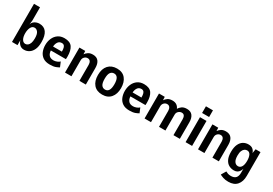

<svg xmlns="http://www.w3.org/2000/svg" viewBox="49 -1925 4717 3315"><g transform="rotate(30 2408.0 -268.0)"><path d="M322 14Q268 14 233.8 -20Q199.5 -54 188 -99V0H78V-760H198V-498L188 -412Q196 -446 219.8 -468Q243.5 -490 274 -500.5Q304.5 -511 333 -511Q426 -511 473.5 -445.2Q521 -379.5 521 -251Q521 -161.5 494.2 -102.8Q467.5 -44 422.2 -15Q377 14 322 14ZM293 -85Q317.5 -85 339.8 -101.2Q362 -117.5 376 -154Q390 -190.5 390 -251Q390 -335 361.8 -372Q333.5 -409 295 -409Q248.5 -409 224.2 -361.2Q200 -313.5 200 -243Q200 -172.5 224.8 -128.8Q249.5 -85 293 -85Z M835.5 13Q751.5 13 700 -22.2Q648.5 -57.5 625 -115.8Q601.5 -174 601.5 -243Q601.5 -315.5 628.2 -376.2Q655 -437 706.8 -473.5Q758.5 -510 833.5 -510Q945.5 -510 990 -445.2Q1034.5 -380.5 1034.5 -262Q1034.5 -251.5 1034 -235.5Q1033.5 -219.5 1032.5 -208H732.5Q735.5 -149 765.8 -115.5Q796 -82 856.5 -82Q887.5 -82 923 -95.8Q958.5 -109.5 975.5 -129L1015.5 -34Q995.5 -20.5 952.2 -3.8Q909 13 835.5 13ZM731.5 -286H907.5Q907.5 -338.5 898.2 -366.2Q889 -394 873 -404.5Q857 -415 836.5 -415Q785.5 -415 760 -377.2Q734.5 -339.5 731.5 -286Z M1135 0V-498H1251L1253.5 -432.5Q1273 -462.5 1308 -486.2Q1343 -510 1400 -510Q1476 -510 1513 -462Q1550 -414 1550 -329V0H1422V-318Q1422 -359.5 1404.5 -385.2Q1387 -411 1351 -411Q1316 -411 1289.5 -385.2Q1263 -359.5 1263 -318V0Z M1878 10Q1768 10 1708 -59Q1648 -128 1648 -250Q1648 -373 1710 -441.5Q1772 -510 1882 -510Q1992.5 -510 2050.2 -439.2Q2108 -368.5 2108 -250Q2108 -131.5 2048.2 -60.8Q1988.5 10 1878 10ZM1880 -90Q1975 -90 1975 -250Q1975 -411 1880 -411Q1833 -411 1807 -373.8Q1781 -336.5 1781 -250Q1781 -164 1807 -127Q1833 -90 1880 -90Z M2421.5 13Q2337.5 13 2286 -22.2Q2234.5 -57.5 2211 -115.8Q2187.5 -174 2187.5 -243Q2187.5 -315.5 2214.2 -376.2Q2241 -437 2292.8 -473.5Q2344.5 -510 2419.5 -510Q2531.5 -510 2576 -445.2Q2620.5 -380.5 2620.5 -262Q2620.5 -251.5 2620 -235.5Q2619.5 -219.5 2618.5 -208H2318.5Q2321.5 -149 2351.8 -115.5Q2382 -82 2442.5 -82Q2473.5 -82 2509 -95.8Q2544.5 -109.5 2561.5 -129L2601.5 -34Q2581.5 -20.5 2538.2 -3.8Q2495 13 2421.5 13ZM2317.5 -286H2493.5Q2493.5 -338.5 2484.2 -366.2Q2475 -394 2459 -404.5Q2443 -415 2422.5 -415Q2371.5 -415 2346 -377.2Q2320.5 -339.5 2317.5 -286Z M2721 0V-498H2836L2839 -432Q2858.5 -462 2893.2 -486Q2928 -510 2986 -510Q3036.5 -510 3070 -487.5Q3103.5 -465 3120.5 -424Q3139.5 -455.5 3175.2 -482.8Q3211 -510 3275 -510Q3350 -510 3387 -462Q3424 -414 3424 -329V0H3297V-316Q3297 -357.5 3281 -383.2Q3265 -409 3229 -409Q3194 -409 3165.5 -383.2Q3137 -357.5 3137 -316V0H3009V-316Q3009 -357.5 2990.8 -384.2Q2972.5 -411 2937 -411Q2901 -411 2875 -384.2Q2849 -357.5 2849 -316V0Z M3533.5 -579V-712H3673.5V-579ZM3538.5 0V-498H3668.5V0Z M3786.5 0V-498H3902.5L3905 -432.5Q3924.5 -462.5 3959.5 -486.2Q3994.5 -510 4051.5 -510Q4127.5 -510 4164.5 -462Q4201.5 -414 4201.5 -329V0H4073.5V-318Q4073.5 -359.5 4056 -385.2Q4038.5 -411 4002.5 -411Q3967.5 -411 3941 -385.2Q3914.5 -359.5 3914.5 -318V0Z M4401 86Q4419 97 4444.8 106Q4470.5 115 4505 115Q4569 115 4601 81.8Q4633 48.5 4633 -24V-102Q4626 -76.5 4611 -51.5Q4596 -26.5 4569.8 -10.2Q4543.5 6 4503 6Q4446.5 6 4400.8 -19.8Q4355 -45.5 4328 -101.5Q4301 -157.5 4301 -248Q4301 -340 4327.8 -397.8Q4354.5 -455.5 4399.8 -482.8Q4445 -510 4500 -510Q4561.5 -510 4594 -479Q4626.5 -448 4633 -412L4647 -498H4745V-24Q4745 90.5 4687.2 157.2Q4629.5 224 4517 224Q4456.5 224 4412 208.8Q4367.5 193.5 4345 180ZM4528 -92Q4571.5 -92 4596.2 -133.2Q4621 -174.5 4621 -250Q4621 -321.5 4599.5 -365.2Q4578 -409 4532 -409Q4506.5 -409 4483.2 -393.8Q4460 -378.5 4445 -343.5Q4430 -308.5 4430 -249Q4430 -168 4457.8 -130Q4485.5 -92 4528 -92Z"/></g></svg>

Font: Alatsi
Style: Regular
Weight: 400
Designer: Spyros Zevelakis, Eben Sorkin
Foundry: www.sorkintype.com
Version: Version 1.008; ttfautohint (v1.8.4.7-5d5b)